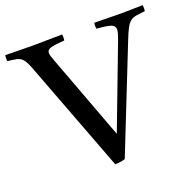

<svg xmlns="http://www.w3.org/2000/svg" viewBox="-148 -832 991 970"><g transform="rotate(-20 347.0 -347.0)"><path d="M311 7 95 -563Q82 -599 72.5 -619Q63 -639 52 -649Q41 -659 23.5 -662.5Q6 -666 -23 -669Q-26 -685 -23 -701Q12 -701 50.5 -700Q89 -699 125 -699Q147 -699 175.5 -699.5Q204 -700 232.5 -700.5Q261 -701 283 -701Q286 -686 283 -669Q230 -665 209 -659Q188 -653 188 -635Q188 -628 191.5 -617.5Q195 -607 200 -593L371 -135L538 -575Q545 -594 549 -607.5Q553 -621 553 -630Q553 -650 532.5 -657.5Q512 -665 456 -669Q453 -686 456 -701Q471 -701 500 -700.5Q529 -700 558 -699.5Q587 -699 602 -699Q634 -699 659.5 -700Q685 -701 716 -701Q719 -685 716 -669Q687 -666 668.5 -663Q650 -660 637 -650Q624 -640 612.5 -618.5Q601 -597 586 -558L365 -1Q353 3 337.5 5Q322 7 311 7Z"/></g></svg>

Font: Tiro Devanagari Marathi
Style: Regular
Weight: 400
Designer: Devanagari: John Hudson & Fiona Ross. Latin: John Hudson.
Foundry: Tiro Typeworks Ltd.
Version: Version 1.52